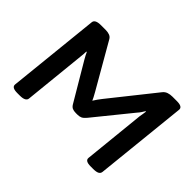

<svg xmlns="http://www.w3.org/2000/svg" viewBox="-131 -981 1261 1261"><g transform="rotate(45 500.0 -350.0)"><path d="M120 2Q67 2 70 -28L137 -673Q140 -702 194 -702H237Q258 -702 273.5 -696Q289 -690 297 -676L476 -365Q485 -349 493 -334Q501 -319 504 -311Q512 -324 522.5 -339Q533 -354 542 -365L789 -675Q801 -690 818.5 -696Q836 -702 857 -702H899Q952 -702 949 -672L882 -27Q880 -12 866.5 -5Q853 2 825 2H801Q749 2 752 -28L796 -458Q798 -472 800.5 -484.5Q803 -497 804 -509L800 -510Q795 -501 786 -487.5Q777 -474 766 -462L560 -208Q544 -189 531 -183Q518 -177 498 -177H485Q465 -177 452 -183Q439 -189 429 -207L277 -464Q269 -477 262.5 -490Q256 -503 252 -512L248 -511Q248 -502 247 -488Q246 -474 244 -457L200 -27Q197 2 143 2Z"/></g></svg>

Font: Asap Expanded Expanded SemiBold
Style: Italic
Weight: 600
Width: 7
Italic angle: -6°
Designer: Pablo Cosgaya
Foundry: Omnibus-Type
Version: Version 3.001; ttfautohint (v1.8.4.7-5d5b)